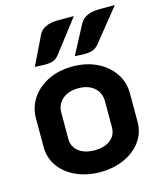

<svg xmlns="http://www.w3.org/2000/svg" viewBox="-112 -819 762 910"><g transform="rotate(-15 269.0 -364.5)"><path d="M38 -175V-316Q38 -370 67.5 -414Q97 -458 149 -483.5Q201 -509 268 -509Q335 -509 387.5 -483.5Q440 -458 469.5 -414Q499 -370 499 -316V-175Q499 -122 468.5 -80Q438 -38 385.5 -14.5Q333 9 268 9Q203 9 150.5 -14.5Q98 -38 68 -80Q38 -122 38 -175ZM375 -183V-310Q375 -351 346.5 -376.5Q318 -402 268 -402Q219 -402 190 -376.5Q161 -351 161 -310V-183Q161 -144 190 -121Q219 -98 268 -98Q318 -98 346.5 -121Q375 -144 375 -183ZM165 -695Q175 -716 199.5 -727Q224 -738 259 -738H337L214 -578Q202 -563 186.5 -557Q171 -551 142 -551Q132 -551 96 -553ZM367 -695Q391 -738 461 -738H538L409 -578Q396 -563 380.5 -557Q365 -551 338 -551Q328 -551 292 -553Z"/></g></svg>

Font: K2D
Style: Bold
Weight: 700
Designer: Katatrad Aksorn Co.,Ltd.
Foundry: Cadson Demak Co.,Ltd.
Version: Version 1.000; ttfautohint (v1.6)